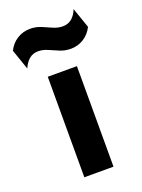

<svg xmlns="http://www.w3.org/2000/svg" viewBox="-170 -689 555 748"><g transform="rotate(-20 107.5 -315.0)"><path d="M47.2 0V-416.7H168.1V0ZM-16.7 -474.3 -45.8 -558.3Q-31.9 -586.1 -7.6 -601Q16.7 -616 45.1 -616Q70.1 -616 90.6 -607.3Q111.1 -598.6 130.6 -589.9Q150 -581.2 170.1 -581.2Q192.4 -581.2 207.6 -594.1Q222.9 -606.9 231.9 -629.9L261.1 -545.8Q247.2 -518.1 222.9 -503.1Q198.6 -488.2 170.1 -488.2Q145.8 -488.2 125 -496.9Q104.2 -505.6 84.7 -514.2Q65.3 -522.9 45.1 -522.9Q23.6 -522.9 8.3 -510.1Q-6.9 -497.2 -16.7 -474.3Z"/></g></svg>

Font: co2trust
Style: Bold
Weight: 700
Designer: Kristian Moeller
Foundry: Dicotype
Version: Version 1.000